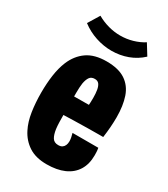

<svg xmlns="http://www.w3.org/2000/svg" viewBox="-176 -771 756 865"><g transform="rotate(30 202.0 -339.0)"><path d="M210 12Q153 12 116.5 -12Q80 -36 60 -76Q42 -111 35 -157.5Q28 -204 28 -256Q28 -304 34 -346.5Q40 -389 54 -423Q74 -471 112.5 -498Q151 -525 214 -525Q276 -525 312 -501Q348 -477 363 -433Q378 -389 378 -329Q378 -305 376 -278Q374 -251 370 -222L241 -304Q242 -317 242.5 -329Q243 -341 243 -352Q243 -375 240 -392.5Q237 -410 229.5 -420Q222 -430 207 -430Q189 -430 180.5 -418Q172 -406 168 -384Q165 -363 165 -334.5Q165 -306 165 -272Q165 -247 165 -224Q165 -201 165.5 -182Q166 -163 168 -147Q172 -119 181.5 -104Q191 -89 212 -89Q225 -89 232.5 -94Q240 -99 244 -108Q248 -117 248 -129Q248 -138 246 -148.5Q244 -159 241 -169H375Q377 -159 377.5 -149.5Q378 -140 378 -131Q378 -85 358 -53Q338 -21 300.5 -4.5Q263 12 210 12ZM65 -214 61 -314 341 -316 370 -222Q370 -222 348.5 -222Q327 -222 292 -221.5Q257 -221 216 -220Q175 -219 135 -217.5Q95 -216 65 -214ZM207 -577Q166 -577 125 -590.5Q84 -604 50 -630L86 -689Q114 -673 145 -664.5Q176 -656 207 -656Q240 -656 271 -665Q302 -674 327 -690L361 -635Q330 -606 290.5 -591.5Q251 -577 207 -577Z"/></g></svg>

Font: Truculenta Black
Style: Regular
Weight: 900
Version: Version 1.002